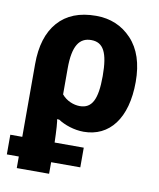

<svg xmlns="http://www.w3.org/2000/svg" viewBox="-89 -625 772 934"><g transform="rotate(10 297.5 -158.0)"><path d="M217.8 240.2V183.1H361.8V85.9H217.8C217.3 58.6 215.8 32.7 214.4 8.8C212.9 -15.6 210.9 -27.8 209 -27.8H220.2C252 -6.8 300.3 9.8 347.2 9.8C474.1 9.8 555.2 -91.8 555.2 -272.9C555.2 -363.3 532.2 -433.1 485.8 -482.4C439.5 -531.7 380.9 -556.2 310.1 -556.2C228.5 -556.2 166.5 -531.7 123 -482.4C79.6 -433.1 58.1 -363.3 58.1 -273.9V85.9H-1V183.1H58.1V240.2ZM307.1 -109.9C276.4 -109.9 240.7 -124 217.8 -151.9V-280.8C217.8 -391.6 248.5 -436 307.1 -436C367.2 -436 392.1 -388.7 392.1 -272.9C392.1 -157.2 367.2 -109.9 307.1 -109.9Z"/></g></svg>

Font: Avrile Sans
Style: Bold
Weight: 700
Designer: Monotype Design Team, Google (font), Stefan Peev (BGR Cyrillic), Cristiano Sobral (main changes)
Foundry: The Avrile Sans Project Authors
Version: Version 3.110